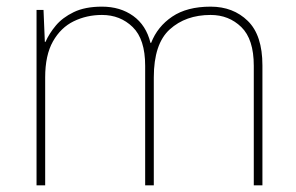

<svg xmlns="http://www.w3.org/2000/svg" viewBox="-20 -558 892 578"><path d="M614 -538Q682 -538 726 -495Q770 -452 770 -361V0H744V-360Q744 -440 706.5 -476.5Q669 -513 614 -513Q539 -513 491 -469.5Q443 -426 443 -325V0H417V-360Q417 -440 379.5 -476.5Q342 -513 287 -513Q241 -513 202 -494Q163 -475 139.5 -433.5Q116 -392 116 -325V0H90V-528H111L115 -432H117Q128 -457 148 -481Q168 -505 202 -521.5Q236 -538 287 -538Q342 -538 381 -510Q420 -482 433 -429H435Q454 -478 498.5 -508Q543 -538 614 -538Z"/></svg>

Font: Noto Sans Kannada Thin
Style: Regular
Weight: 100
Designer: Jelle Bosma - Monotype Design Team
Foundry: Monotype Imaging Inc.
Version: Version 2.005; ttfautohint (v1.8.4.7-5d5b)